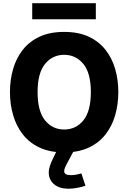

<svg xmlns="http://www.w3.org/2000/svg" viewBox="-20 -921 779 1167"><path d="M562.5 -901.4V-803.7H175.8V-901.4ZM370.1 -727.1Q457.5 -727.1 519.8 -697.8Q582 -668.5 621.8 -617.4Q661.6 -566.4 680.4 -500.5Q699.2 -434.6 699.2 -361.3Q699.2 -288.1 680.4 -221.9Q661.6 -155.8 621.8 -104.5Q582 -53.2 519.5 -23.9Q457 5.4 370.1 5.4Q283.2 5.4 220.7 -23.9Q158.2 -53.2 118.4 -104.5Q78.6 -155.8 59.6 -221.9Q40.5 -288.1 40.5 -361.3Q40.5 -434.6 59.3 -500.5Q78.1 -566.4 117.9 -617.4Q157.7 -668.5 220.2 -697.8Q282.7 -727.1 370.1 -727.1ZM370.1 -587.9Q299.3 -587.9 253.9 -532.5Q208.5 -477.1 208.5 -361.3Q208.5 -245.1 253.7 -189.5Q298.8 -133.8 370.1 -133.8Q441.4 -133.8 486.8 -189.5Q532.2 -245.1 532.2 -361.3Q532.2 -477.5 486.3 -532.7Q440.4 -587.9 370.1 -587.9ZM474.6 132.8 499.5 208.5Q471.2 216.8 445.6 221.4Q419.9 226.1 395.5 226.1Q341.3 226.1 308.8 199Q276.4 171.9 276.4 127.4Q276.4 107.9 284.2 84.7Q292 61.5 311.5 22.9L322.3 0V-1.5H424.3L426.3 0L392.1 63.5Q379.9 85.9 375 98.1Q370.1 110.4 370.1 119.1Q370.1 143.6 411.1 143.6Q439 143.6 474.6 132.8Z"/></svg>

Font: Estedad-FD ExtraBold
Style: Regular
Weight: 800
Designer: Amin Abedi
Version: Version 7.3